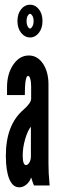

<svg xmlns="http://www.w3.org/2000/svg" viewBox="-20 -792 270 820"><path d="M62 8Q78 8 92 -3.2Q106 -14.5 112.5 -33H113.5Q114 -29.5 118.5 -17Q123 -4.5 125 0H192Q189 -31 188 -51.8Q187 -72.5 187 -95V-431Q187 -485.5 163.5 -520.2Q140 -555 103 -555Q63.5 -555 36.8 -516Q10 -477 10 -419V-386H86Q86 -468 100 -468Q105.5 -468 109.2 -455.2Q113 -442.5 113 -422V-370.5Q113 -352.5 81 -324Q5 -259.5 5 -127Q5 -62.5 19.8 -27.2Q34.5 8 62 8ZM91 -87Q77 -87 77 -128Q77 -162 87.5 -198Q98 -234 112 -251V-124Q112 -110 105.8 -98.5Q99.5 -87 91 -87ZM108.5 -632Q130.5 -632 146 -651.8Q161.5 -671.5 161.5 -702Q161.5 -733 146 -752.5Q130.5 -772 108.5 -772Q86 -772 70.2 -752.5Q54.5 -733 54.5 -702Q54.5 -671.5 70.2 -651.8Q86 -632 108.5 -632ZM108.5 -670Q103.5 -670 98.5 -679Q93.5 -688 93.5 -702Q93.5 -716.5 98.5 -724.8Q103.5 -733 108.5 -733Q113 -733 118.2 -724.8Q123.5 -716.5 123.5 -702Q123.5 -688 118.2 -679Q113 -670 108.5 -670Z"/></svg>

Font: League Gothic Condensed
Style: Regular
Weight: 400
Width: 3
Designer: The League of Moveable Type
Version: Version 1.600; ttfautohint (v1.8.3)